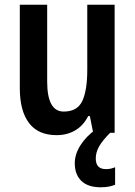

<svg xmlns="http://www.w3.org/2000/svg" viewBox="-20 -563 572 814"><path d="M466 -543V0H375L361 -71H354Q333 -30 298.5 -10Q264 10 220 10Q142 10 103 -41.5Q64 -93 64 -189V-543H180V-217Q180 -90 250 -90Q308 -90 329 -135Q350 -180 350 -267V-543ZM386 109Q386 154 429 154Q442 154 451.5 151.5Q461 149 468 146V220Q457 225 442 228Q427 231 407 231Q353 231 325 204Q297 177 297 129Q297 91 321 53Q345 15 387 -15L447 0Q414 33 400 58Q386 83 386 109Z"/></svg>

Font: Noto Sans Condensed SemiBold
Style: Regular
Weight: 600
Width: 3
Designer: Monotype Design Team
Foundry: Monotype Imaging Inc.
Version: Version 2.013; ttfautohint (v1.8.4.7-5d5b)